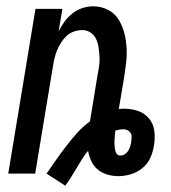

<svg xmlns="http://www.w3.org/2000/svg" viewBox="-20 -548 540 606"><path d="M186 38 127 0Q142 -22 157.5 -44Q173 -66 189.5 -87.5Q206 -109 224 -129Q242 -149 264 -165L288 -312Q291 -326 293 -341Q295 -356 294 -370.5Q293 -385 291 -399Q289 -413 283 -425.5Q277 -438 265.5 -445.5Q254 -453 240 -453Q227 -453 213.5 -448.5Q200 -444 190 -434.5Q180 -425 172.5 -413Q165 -401 160 -389Q155 -377 152 -364Q149 -351 147 -338L91 0H6L92 -520H177L165 -449Q173 -465 183.5 -479.5Q194 -494 208.5 -505.5Q223 -517 240 -522.5Q257 -528 274 -528Q299 -528 320 -517.5Q341 -507 353.5 -487.5Q366 -468 372 -445Q378 -422 379.5 -398Q381 -374 378 -349Q375 -324 371 -299L355 -204Q359 -204 363 -204.5Q367 -205 370 -205Q394 -205 415 -198Q436 -191 450 -174.5Q464 -158 467 -135Q470 -112 466 -89Q463 -69 454.5 -50Q446 -31 429.5 -17.5Q413 -4 393 2Q373 8 354 8Q336 8 319 3Q302 -2 289 -12.5Q276 -23 268.5 -39Q261 -55 258 -72Q247 -59 238.5 -45Q230 -31 221.5 -17Q213 -3 204.5 11Q196 25 186 38ZM360 -57Q367 -57 373.5 -61Q380 -65 384 -71Q388 -77 390.5 -84.5Q393 -92 394 -99Q395 -106 395.5 -113.5Q396 -121 393 -127Q390 -133 383.5 -136.5Q377 -140 370 -140Q364 -140 357.5 -139Q351 -138 344 -136Q343 -129 342.5 -121.5Q342 -114 341.5 -106.5Q341 -99 341.5 -91.5Q342 -84 343 -76.5Q344 -69 348 -63Q352 -57 360 -57Z"/></svg>

Font: Iosevka Term Curly Medium
Style: Italic
Weight: 500
Italic angle: -9°
Designer: Belleve Invis
Foundry: Belleve Invis
Version: Version 32.3.0